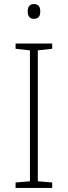

<svg xmlns="http://www.w3.org/2000/svg" viewBox="-20 -929 334 949"><path d="M147 -909C125 -909 117 -893 117 -873C117 -851 125 -836 147 -836C172 -836 179 -851 179 -873C179 -893 172 -909 147 -909ZM238 0V-27L167 -33V-680L238 -688V-714H57V-688L128 -680V-33L57 -27V0Z"/></svg>

Font: Noto Sans Thai Looped ExtraLight
Style: Regular
Weight: 200
Designer: Sasikarn Vongin, Ben Mitchell
Foundry: The Fontpad Ltd
Version: Version 1.001